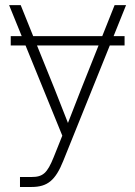

<svg xmlns="http://www.w3.org/2000/svg" viewBox="-20 -536 536 760"><path d="M473.1 -393.1H429.7L479 -515.6H433.6L384.8 -393.1H111.3L62 -515.6H16.1L65.9 -393.1H22.5V-356H81.1L226.6 1L192.4 86.4C167 149.4 149.9 164.6 105 164.6H59.1V204.1H105C168 204.1 199.7 177.7 230.5 100.6L414.6 -356H473.1ZM126.5 -356H370.1L300.8 -182.1L249 -49.3L196.8 -182.1Z"/></svg>

Font: Raveo Display Display ExLight
Style: Regular
Weight: 200
Designer: Jakub Foglar, Rasmus Andersson (Inter)
Foundry: Jakubfoglar.com
Version: Version 1.100;Glyphs 3.2.3 (3260)